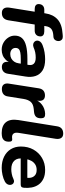

<svg xmlns="http://www.w3.org/2000/svg" viewBox="729 -1483 765 2263"><g transform="rotate(90 1111.5 -351.5)"><path d="M132 9Q96 9 80 -14.5Q64 -38 70 -79L118 -378H86Q58 -378 43 -390Q28 -402 28 -424Q28 -455 46 -473Q64 -491 95 -491H150L133 -476L138 -506Q151 -595 208.5 -647.5Q266 -700 381 -707L408 -709Q432 -710 445 -699.5Q458 -689 462 -673.5Q466 -658 462 -641Q458 -624 446.5 -612.5Q435 -601 418 -599L392 -597Q344 -593 320 -572.5Q296 -552 289 -511L284 -479L274 -491H350Q378 -491 393.5 -479Q409 -467 409 -446Q409 -414 390.5 -396Q372 -378 341 -378H269L219 -66Q206 9 132 9Z M566 11Q520 11 482.5 -10.5Q445 -32 422.5 -67Q400 -102 400 -143Q400 -195 429 -228Q458 -261 519 -276.5Q580 -292 675 -292H754L742 -214H678Q629 -214 600 -208.5Q571 -203 558 -189.5Q545 -176 545 -153Q545 -123 565.5 -106.5Q586 -90 617 -90Q646 -90 668.5 -102Q691 -114 706.5 -136Q722 -158 726 -188L745 -305Q752 -346 730.5 -368Q709 -390 658 -390Q627 -390 597.5 -384Q568 -378 536 -364Q513 -356 496 -361Q479 -366 468.5 -379Q458 -392 458.5 -409.5Q459 -427 471 -443Q483 -459 510 -470Q553 -487 596 -494Q639 -501 679 -501Q763 -501 811 -470Q859 -439 876 -386.5Q893 -334 882 -269L850 -66Q845 -29 824 -10Q803 9 769 9Q736 9 720 -12Q704 -33 711 -74L719 -127L724 -100Q709 -62 684.5 -37Q660 -12 630 -0.5Q600 11 566 11Z M1029 9Q992 9 975.5 -13.5Q959 -36 966 -76L1021 -427Q1027 -463 1048.5 -481Q1070 -499 1105 -499Q1141 -499 1157 -477.5Q1173 -456 1167 -415L1159 -371H1150Q1169 -430 1214.5 -464Q1260 -498 1320 -501Q1350 -502 1362 -490.5Q1374 -479 1374 -452Q1374 -412 1355.5 -393Q1337 -374 1299 -370L1266 -367Q1207 -361 1181 -331.5Q1155 -302 1146 -246L1117 -64Q1112 -27 1089.5 -9Q1067 9 1029 9Z M1549 11Q1460 11 1420 -39.5Q1380 -90 1395 -186L1468 -638Q1473 -676 1495 -695Q1517 -714 1555 -714Q1590 -714 1606 -690.5Q1622 -667 1616 -626L1546 -188Q1540 -149 1553.5 -130Q1567 -111 1595 -111Q1605 -111 1611.5 -112Q1618 -113 1624 -113Q1636 -113 1643 -105Q1650 -97 1650 -74Q1650 -39 1636 -20.5Q1622 -2 1603 4Q1594 7 1578.5 9Q1563 11 1549 11Z M1960 11Q1883 11 1826 -17.5Q1769 -46 1738 -97Q1707 -148 1707 -215Q1707 -299 1743 -363Q1779 -427 1841.5 -464Q1904 -501 1983 -501Q2045 -501 2088 -480Q2131 -459 2156 -423.5Q2181 -388 2189.5 -342.5Q2198 -297 2193 -249Q2190 -226 2180 -219.5Q2170 -213 2153 -213H1829L1840 -291H2091L2075 -277Q2080 -313 2072 -340.5Q2064 -368 2042 -384.5Q2020 -401 1982 -401Q1944 -401 1917.5 -383.5Q1891 -366 1876 -338.5Q1861 -311 1855 -278L1850 -243Q1839 -177 1872.5 -139.5Q1906 -102 1975 -102Q2001 -102 2031.5 -108Q2062 -114 2086 -126Q2108 -137 2124.5 -133.5Q2141 -130 2150 -117Q2159 -104 2159.5 -87.5Q2160 -71 2150.5 -54.5Q2141 -38 2121 -27Q2086 -8 2042 1.5Q1998 11 1960 11Z"/></g></svg>

Font: Nunito ExtraLight ExtraBold
Style: Italic
Weight: 800
Italic angle: -9°
Version: Version 3.602